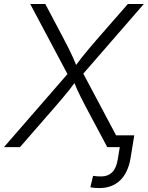

<svg xmlns="http://www.w3.org/2000/svg" viewBox="-39 -748 751 976"><path d="M-19 0 325.7 -396.5 317.4 -346.2 114.7 -727.5H191.4L286.1 -548.3Q300.3 -521 311.5 -498.8Q322.8 -476.6 332.5 -454.6Q342.3 -432.6 353 -405.8H338.9Q358.4 -432.6 375.7 -454.6Q393.1 -476.6 411.9 -498.8Q430.7 -521 454.1 -548.3L610.8 -727.5H691.9L362.3 -348.1L371.1 -398.9L583 0H506.3L397.5 -204.1Q384.3 -230 373.5 -250.7Q362.8 -271.5 353.3 -292.7Q343.8 -314 333.5 -339.4H349.6Q331.1 -314 314.5 -292.7Q297.9 -271.5 280 -250.7Q262.2 -230 240.2 -204.1L62.5 0ZM465.8 208Q453.1 208 441.4 207Q429.7 206.1 420.4 203.6L434.1 146Q444.3 147.5 454.8 148.2Q465.3 148.9 476.1 148.9Q509.3 148.9 530.8 128.2Q552.2 107.4 559.6 62.5L569.8 0H527.3L537.6 -60.1H643.6L624.5 56.6Q611.8 130.9 571 169.4Q530.3 208 465.8 208Z"/></svg>

Font: Inter 18pt Light
Style: Italic
Weight: 300
Italic angle: -9.3988°
Designer: Rasmus Andersson
Foundry: rsms
Version: Version 4.001;git-66647c0bb